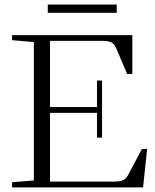

<svg xmlns="http://www.w3.org/2000/svg" viewBox="-20 -816 677 836"><path d="M188 -760.3V-796.4H488.3V-760.3ZM32.7 0V-22.5L127.4 -30.3V-632.8L32.7 -641.1V-663.1H556.2V-493.7H533.7L484.9 -608.4Q477.5 -625.5 464.1 -631.8Q450.7 -638.2 424.3 -638.2H197.8V-350.1H402.3V-465.3H424.3V-216.8H402.3V-324.7H197.8V-25.4H477.1Q502.4 -25.4 515.6 -31.5Q528.8 -37.6 537.1 -52.7L598.1 -167.5H620.6L603 0Z"/></svg>

Font: Elstob Light
Style: Regular
Weight: 300
Designer: Peter S. Baker
Version: Version 1.015